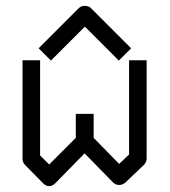

<svg xmlns="http://www.w3.org/2000/svg" viewBox="-20 -682 580 656"><path d="M300 -211 387 -122 421 -154V-476H481V-141Q481 -128 472 -119L408 -58Q398.5 -50 387 -50Q375 -50 366 -59L269 -158L169 -56Q159 -46 148 -46Q137 -46 127 -56L66 -118Q57 -127 57 -139V-476H117V-151L148 -120L239 -211V-293H300ZM133 -496 112 -517 249 -654Q257 -662 269 -662Q283 -662 291 -654L428 -517L407 -496L386 -475L270 -591L154 -475Z"/></svg>

Font: 3270 Nerd Font
Style: Regular
Weight: 400
Monospace: yes
Version: Version 3.0.1;Nerd Fonts 3.3.0